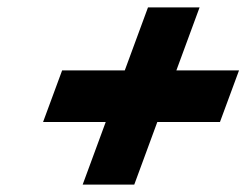

<svg xmlns="http://www.w3.org/2000/svg" viewBox="-20 -621 669 521"><path d="M406.9 -290 370.1 -190 344.3 -120H204.3L230.1 -190L266.9 -290H166.9H96.9L148.6 -430H218.6H318.6L355.8 -531L381.6 -601H521.6L495.8 -531L458.6 -430H558.6H628.6L576.9 -290H506.9Z"/></svg>

Font: Nordica Plus
Style: NordicaClassicRgObl
Weight: 500
Version: Version 1.01